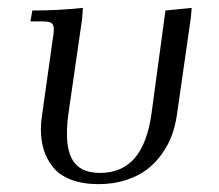

<svg xmlns="http://www.w3.org/2000/svg" viewBox="-20 -466 562 493"><path d="M58.1 -411.1 63 -439Q129.9 -439 192.9 -445.8L190.9 -418L155.8 -174.8Q151.9 -147.9 151.9 -122.1Q151.9 -71.3 172.4 -46.6Q192.9 -22 236.8 -22Q293 -22 325.7 -59.8Q358.4 -97.7 369.1 -174.8L404.8 -439L472.2 -445.8L470.2 -421.9L434.1 -169.9Q430.2 -143.6 421.4 -119.1Q412.6 -94.7 396.2 -71.5Q379.9 -48.3 357.9 -31.2Q335.9 -14.2 303.7 -3.7Q271.5 6.8 232.9 6.8Q192.4 6.8 162.6 -4.6Q132.8 -16.1 116.5 -36.4Q100.1 -56.6 92.5 -80.8Q85 -105 85 -133.8Q85 -151.4 87.9 -169.9L115.2 -363.8Q118.2 -380.9 118.2 -391.1Q118.2 -402.8 111.8 -407Q105.5 -411.1 87.9 -411.1Z"/></svg>

Font: Dihjauti
Style: Italic
Weight: 400
Italic angle: -9°
Designer: T. Christopher White
Version: Version 3.0.0